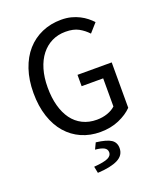

<svg xmlns="http://www.w3.org/2000/svg" viewBox="-160 -769 921 1097"><g transform="rotate(-20 300.0 -221.0)"><path d="M337 12Q275 12 223 -11Q171 -34 133 -77.5Q95 -121 74 -184.5Q53 -248 53 -328Q53 -407 74.5 -470.5Q96 -534 134.5 -577.5Q173 -621 226.5 -644.5Q280 -668 344 -668Q377 -668 404 -661Q431 -654 453.5 -642.5Q476 -631 493.5 -617Q511 -603 525 -588L478 -535Q454 -561 423 -578Q392 -595 344 -595Q298 -595 260.5 -576.5Q223 -558 196 -523.5Q169 -489 154.5 -440Q140 -391 140 -330Q140 -268 153.5 -218.5Q167 -169 192.5 -134Q218 -99 256 -80Q294 -61 342 -61Q377 -61 407 -71.5Q437 -82 456 -100V-271H325V-340H533V-64Q502 -32 451.5 -10Q401 12 337 12ZM243 226 235 186Q298 181 321 169.5Q344 158 344 138Q344 118 326 108.5Q308 99 273 96L291 58Q356 66 382 83.5Q408 101 408 135Q408 179 365.5 200.5Q323 222 243 226Z"/></g></svg>

Font: Source Code Pro
Style: Regular
Weight: 400
Monospace: yes
Designer: Paul D. Hunt, Teo Tuominen
Foundry: Adobe Systems Incorporated
Version: Version 2.030;PS 1.000;hotconv 16.6.51;makeotf.lib2.5.65220